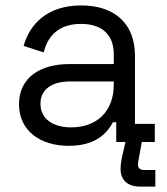

<svg xmlns="http://www.w3.org/2000/svg" viewBox="-20 -523 615 707"><path d="M233 14C334 14 375 -34 396 -73H408V0H442L433 39C428 60 424 80 424 99C424 141 451 164 495 164H552V103H510C496 103 488 96 488 83C488 74 490 68 492 56L502 0H550V-67H477V-318C477 -435 403 -503 279 -503C156 -503 90 -436 67 -354L141 -330C156 -393 199 -435 278 -435C359 -435 399 -392 399 -323V-287H234C129 -287 50 -238 50 -139C50 -41 129 14 233 14ZM129 -141C129 -196 174 -223 237 -223H399V-212C399 -112 336 -54 242 -54C174 -54 129 -86 129 -141Z"/></svg>

Font: Meta Space
Style: Regular
Weight: 400
Designer: Meta Pool / Florian Karsten
Foundry: Meta Pool / Florian Karsten
Version: Version 2.000;Glyphs 3.1.1 (3137)